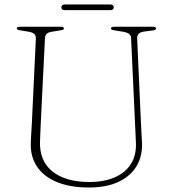

<svg xmlns="http://www.w3.org/2000/svg" viewBox="-20 -819 768 854"><path d="M580 -284 563 -650Q562.5 -661.5 554 -668.2Q545.5 -675 526.5 -678L489 -684Q479 -685.5 476.2 -687.8Q473.5 -690 473.5 -692.5Q473.5 -696 477.2 -698Q481 -700 487.5 -700H660.5Q667 -700 670.5 -698Q674 -696 674 -692.5Q674 -689.5 671 -687Q668 -684.5 658.5 -683.5L624 -679Q604.5 -677 597 -668.8Q589.5 -660.5 590 -649.5L606.5 -281.5Q607.5 -257 608.8 -234Q610 -211 611.5 -186Q614.5 -126.5 588 -81.2Q561.5 -36 507.8 -10.5Q454 15 376.5 15Q290.5 15 231.8 -9.8Q173 -34.5 143.8 -79.2Q114.5 -124 117 -184Q117.5 -200.5 119 -225.8Q120.5 -251 122 -276.8Q123.5 -302.5 124 -320.5L139.5 -648Q140.5 -662 130.8 -669.2Q121 -676.5 104 -678.5L70.5 -684Q54.5 -686.5 54.5 -692Q54.5 -696 58.2 -698Q62 -700 69 -700H250.5Q257.5 -700 261 -698Q264.5 -696 264.5 -692Q264.5 -689.5 261.5 -687.5Q258.5 -685.5 248.5 -684L215 -678.5Q197.5 -676.5 189.2 -670Q181 -663.5 180 -649L164 -325.5Q162 -285 160.5 -253Q159 -221 158 -192Q154.5 -103.5 213.2 -56.5Q272 -9.5 377 -9.5Q444 -9.5 491.2 -30.5Q538.5 -51.5 562.8 -90.5Q587 -129.5 584.5 -184Q583 -217.5 582 -241Q581 -264.5 580 -284ZM253 -786Q253 -792 256.8 -795.5Q260.5 -799 267.5 -799H471Q478.5 -799 482.2 -795.5Q486 -792 486 -786Q486 -780.5 482.2 -777.2Q478.5 -774 471 -774H267.5Q260.5 -774 256.8 -777.2Q253 -780.5 253 -786Z"/></svg>

Font: Fraunces Thin
Style: Regular
Weight: 250
Version: Version 1.000;[b76b70a41]